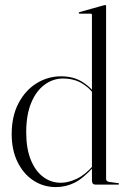

<svg xmlns="http://www.w3.org/2000/svg" viewBox="-20 -750 510 780"><path d="M353.5 -65.5V-67.5V-689.5Q353.5 -692 352.2 -693.2Q351 -694.5 348 -694.5H303Q301.5 -694.5 300.8 -695.5Q300 -696.5 300 -697.5Q300 -699 300.8 -699.5Q301.5 -700 303.5 -701L400 -728Q403.5 -729 404.8 -729.2Q406 -729.5 407.5 -729.5Q409.5 -729.5 410.2 -728Q411 -726.5 411 -724.5V-23.5Q411 -18.5 414 -15.2Q417 -12 423.5 -11L459 -6Q462 -6 462.8 -5Q463.5 -4 463.5 -2.5Q463.5 -1.5 462.8 -0.8Q462 0 460 0H368Q361 0 357.2 -4.2Q353.5 -8.5 353.5 -18.5ZM27.5 -205Q27.5 -279 55.8 -331.8Q84 -384.5 129.5 -412.2Q175 -440 227.5 -440Q280 -440 317.5 -415.5Q355 -391 378 -353.5L372 -350.5Q352.5 -386 317.8 -408.5Q283 -431 236 -431Q195.5 -431 161.5 -406.2Q127.5 -381.5 107 -332.8Q86.5 -284 86.5 -212Q86.5 -147 104.8 -101.5Q123 -56 154.8 -31.8Q186.5 -7.5 227.5 -7.5Q256.5 -7.5 290.8 -23.2Q325 -39 358 -76.5L361.5 -73Q318 -25 282.5 -7.5Q247 10 207 10Q156.5 10 116 -16.5Q75.5 -43 51.5 -91.5Q27.5 -140 27.5 -205Z"/></svg>

Font: Fraunces 120pt Light
Style: Regular
Weight: 300
Version: Version 1.000;[b76b70a41]